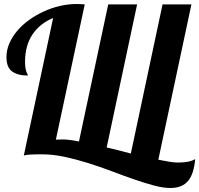

<svg xmlns="http://www.w3.org/2000/svg" viewBox="-20 -770 994 958"><path d="M791 -748H935.1L770 26.9Q800.8 33.2 825.4 37.1Q850.1 41 867.2 41Q893.6 41 915.3 37.4Q937 33.7 954.1 23.9Q950.7 60.1 942.1 87.2Q933.6 114.3 918.9 132.1Q904.3 149.9 882.3 158.9Q860.4 168 830.1 168Q793.9 168 747.6 155.5Q701.2 143.1 647.9 124.5Q594.7 106 536.6 84Q478.5 62 419.4 43.5Q360.4 24.9 302 12.5Q243.7 0 189.9 0Q151.9 0 131.6 1.2Q111.3 2.4 103 4.9L99.1 5.9V3.9Q99.1 1 100.1 0L245.1 -680.2Q178.7 -652.8 141.8 -597.7Q105 -542.5 105 -461.9Q105 -441.9 107.2 -429.9Q109.4 -418 112.1 -410.9Q114.7 -403.8 116.9 -400.1Q119.1 -396.5 119.1 -393.1Q68.4 -393.1 40.3 -413.6Q12.2 -434.1 12.2 -484.9Q12.2 -520 26.6 -553.5Q41 -586.9 66.2 -616.5Q91.3 -646 125.2 -670.4Q159.2 -694.8 198 -712.6Q236.8 -730.5 278.6 -740.2Q320.3 -750 361.8 -750Q373 -750 383.1 -749.5Q393.1 -749 402.8 -748L258.8 -73.2Q267.1 -73.2 275.1 -73.7Q283.2 -74.2 293 -74.2Q324.2 -74.2 374 -64L520 -748H664.1L512.2 -34.2Q542 -27.3 572.3 -19.8Q602.5 -12.2 632.8 -3.9Z"/></svg>

Font: Lobster
Style: Regular
Weight: 400
Designer: Pablo Impallari
Foundry: Pablo Impallari
Version: Version 1.007; ttfautohint (v1.1) -l 8 -r 50 -G 50 -x 14 -D 